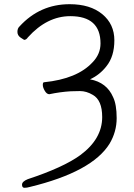

<svg xmlns="http://www.w3.org/2000/svg" viewBox="-20 -733 640 915"><path d="M122 158Q108 162 96.5 162Q85 162 85 147Q85 132 112 121Q282 65 363 6Q467 -71 467 -175Q467 -256 422 -281Q392 -299 361 -299Q339 -299 317 -298Q267 -295 215 -284Q203 -284 193.5 -300Q184 -316 184 -328.5Q184 -341 190 -341Q348 -357 421 -436Q459 -475 459 -526Q459 -656 315 -656Q204 -656 113 -555Q105 -543 95 -543Q94 -543 78.5 -553.5Q63 -564 63 -581Q63 -598 73 -607Q170 -713 312 -713Q410 -713 467.5 -665.5Q525 -618 525 -541Q525 -464 487 -417Q455 -376 409 -355Q489 -340 519 -270Q536 -235 536 -170Q536 -105 502 -48Q419 86 122 158Z"/></svg>

Font: LXGW Bright TC
Style: Regular
Weight: 400
Designer: Christian Thalmann (Catharsis Fonts)
Foundry: LXGW / Christian Thalmann (Catharsis Fonts) / Fontworks Inc.
Version: Version 5.501